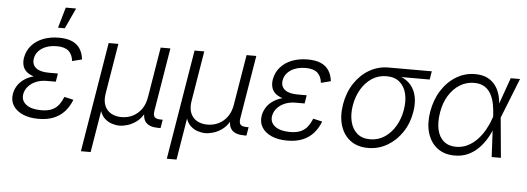

<svg xmlns="http://www.w3.org/2000/svg" viewBox="-57 -932 3585 1307"><g transform="rotate(5 1735.5 -278.5)"><path d="M223.6 9.8Q160.6 9.8 116 -10Q71.3 -29.8 49.8 -64.5Q28.3 -99.1 36.1 -145Q40.5 -171.4 55.2 -196.8Q69.8 -222.2 96.7 -242.4Q123.5 -262.7 164.3 -274.9Q205.1 -287.1 261.7 -287.1H325.2L319.8 -252.4H258.3Q218.3 -252.4 185.8 -239Q153.3 -225.6 132.6 -202.1Q111.8 -178.7 106.4 -148.9Q99.1 -104.5 134.5 -77.4Q169.9 -50.3 236.3 -50.3Q280.3 -50.3 308.8 -62.5Q337.4 -74.7 355.5 -97.9Q373.5 -121.1 387.2 -154.3L449.7 -140.1Q432.1 -94.2 402.3 -60.5Q372.6 -26.9 328.4 -8.5Q284.2 9.8 223.6 9.8ZM258.3 -264.6Q202.6 -264.6 167.7 -275.1Q132.8 -285.6 114.3 -304.2Q95.7 -322.8 90.6 -346.7Q85.4 -370.6 89.8 -397Q98.6 -445.8 129.6 -480.7Q160.6 -515.6 208.3 -534.2Q255.9 -552.7 315.4 -552.7Q370.6 -552.7 406.2 -536.6Q441.9 -520.5 460.7 -490.7Q479.5 -460.9 484.4 -418.9L418 -401.9Q413.1 -446.8 386.7 -470.2Q360.4 -493.7 305.7 -493.7Q245.1 -493.7 204.6 -466.8Q164.1 -439.9 156.7 -395Q150.9 -355 179 -332Q207 -309.1 267.1 -309.1H329.1L321.8 -264.6ZM302.7 -620.1 343.3 -760.7H414.1L349.1 -620.1Z M531.2 204.1 655.3 -545.9H721.7L665 -203.1Q656.7 -152.8 670.7 -119.1Q684.6 -85.4 714.8 -68.4Q745.1 -51.3 785.6 -51.3Q827.6 -51.3 862.8 -68.8Q897.9 -86.4 922.1 -120.1Q946.3 -153.8 954.1 -203.1L1010.7 -545.9H1077.1L1005.9 -114.7Q1000.5 -83.5 1011.5 -70.8Q1022.5 -58.1 1054.2 -58.1H1067.4L1057.6 0H1042Q982.4 0 957 -28.6Q931.6 -57.1 940.9 -113.8L951.2 -174.3H970.2Q961.4 -121.1 939.7 -85.7Q918 -50.3 889.4 -30Q860.8 -9.8 831.1 -1Q801.3 7.8 776.4 7.8Q752 7.8 724.6 -1Q697.3 -9.8 675.3 -30.3Q653.3 -50.8 642.8 -85.9Q632.3 -121.1 641.1 -174.3H660.2L597.7 204.1Z M1118.2 204.1 1242.2 -545.9H1308.6L1252 -203.1Q1243.7 -152.8 1257.6 -119.1Q1271.5 -85.4 1301.8 -68.4Q1332 -51.3 1372.6 -51.3Q1414.6 -51.3 1449.7 -68.8Q1484.9 -86.4 1509 -120.1Q1533.2 -153.8 1541 -203.1L1597.7 -545.9H1664.1L1592.8 -114.7Q1587.4 -83.5 1598.4 -70.8Q1609.4 -58.1 1641.1 -58.1H1654.3L1644.5 0H1628.9Q1569.3 0 1543.9 -28.6Q1518.6 -57.1 1527.8 -113.8L1538.1 -174.3H1557.1Q1548.3 -121.1 1526.6 -85.7Q1504.9 -50.3 1476.3 -30Q1447.8 -9.8 1418 -1Q1388.2 7.8 1363.3 7.8Q1338.9 7.8 1311.5 -1Q1284.2 -9.8 1262.2 -30.3Q1240.2 -50.8 1229.7 -85.9Q1219.2 -121.1 1228 -174.3H1247.1L1184.6 204.1Z M1923.8 9.8Q1860.8 9.8 1816.2 -10Q1771.5 -29.8 1750 -64.5Q1728.5 -99.1 1736.3 -145Q1740.7 -171.4 1755.4 -196.8Q1770 -222.2 1796.9 -242.4Q1823.7 -262.7 1864.5 -274.9Q1905.3 -287.1 1961.9 -287.1H2025.4L2020 -252.4H1958.5Q1918.5 -252.4 1886 -239Q1853.5 -225.6 1832.8 -202.1Q1812 -178.7 1806.6 -148.9Q1799.3 -104.5 1834.7 -77.4Q1870.1 -50.3 1936.5 -50.3Q1980.5 -50.3 2009 -62.5Q2037.6 -74.7 2055.7 -97.9Q2073.7 -121.1 2087.4 -154.3L2149.9 -140.1Q2132.3 -94.2 2102.5 -60.5Q2072.8 -26.9 2028.6 -8.5Q1984.4 9.8 1923.8 9.8ZM1958.5 -264.6Q1902.8 -264.6 1867.9 -275.1Q1833 -285.6 1814.5 -304.2Q1795.9 -322.8 1790.8 -346.7Q1785.6 -370.6 1790 -397Q1798.8 -445.8 1829.8 -480.7Q1860.8 -515.6 1908.4 -534.2Q1956.1 -552.7 2015.6 -552.7Q2070.8 -552.7 2106.4 -536.6Q2142.1 -520.5 2160.9 -490.7Q2179.7 -460.9 2184.6 -418.9L2118.2 -401.9Q2113.3 -446.8 2086.9 -470.2Q2060.5 -493.7 2005.9 -493.7Q1945.3 -493.7 1904.8 -466.8Q1864.3 -439.9 1856.9 -395Q1851.1 -355 1879.2 -332Q1907.2 -309.1 1967.3 -309.1H2029.3L2022 -264.6Z M2475.6 11.7Q2404.3 11.7 2356 -23.9Q2307.6 -59.6 2287.6 -122.8Q2267.6 -186 2280.8 -269Q2294.9 -351.6 2335.9 -413.8Q2377 -476.1 2437 -511Q2497.1 -545.9 2567.9 -545.9H2863.3L2854 -488.8H2620.6L2559.6 -485.8Q2503.9 -485.8 2460 -456.8Q2416 -427.7 2387.2 -378.7Q2358.4 -329.6 2348.1 -269Q2337.9 -209 2349.6 -158.7Q2361.3 -108.4 2395 -78.4Q2428.7 -48.3 2484.4 -48.3Q2540.5 -48.3 2584.7 -78.1Q2628.9 -107.9 2658 -158.2Q2687 -208.5 2696.8 -269Q2707 -330.1 2695.1 -379.2Q2683.1 -428.2 2649.2 -457Q2615.2 -485.8 2559.6 -485.8L2562 -506.8Q2614.7 -506.8 2656.2 -490.7Q2697.8 -474.6 2724.9 -443.1Q2752 -411.6 2762 -365.7Q2772 -319.8 2762.2 -260.3Q2749.5 -181.6 2708.5 -120.1Q2667.5 -58.6 2607.2 -23.4Q2546.9 11.7 2475.6 11.7Z M3067.9 11.7Q2997.1 11.7 2949.5 -24.4Q2901.9 -60.5 2882.3 -124.5Q2862.8 -188.5 2876.5 -271Q2890.6 -354.5 2930.9 -417.7Q2971.2 -481 3030.3 -516.8Q3089.4 -552.7 3159.2 -552.7Q3211.4 -552.7 3246.3 -534.2Q3281.2 -515.6 3302.2 -484.6Q3323.2 -453.6 3332 -415.8Q3340.8 -377.9 3340.3 -339.4H3363.8L3357.9 -274.4L3383.3 0H3320.3L3305.7 -283.7Q3304.2 -320.3 3297.4 -357.2Q3290.5 -394 3274.7 -424.8Q3258.8 -455.6 3230.5 -474.1Q3202.1 -492.7 3157.2 -492.7Q3105 -492.7 3060.3 -465.1Q3015.6 -437.5 2984.9 -387.5Q2954.1 -337.4 2943.4 -270Q2932.6 -203.1 2944.1 -153.3Q2955.6 -103.5 2988.3 -75.9Q3021 -48.3 3072.8 -48.3Q3114.7 -48.3 3150.6 -66.2Q3186.5 -84 3215.6 -114.3Q3244.6 -144.5 3266.1 -182.4Q3287.6 -220.2 3301.3 -260.3L3402.8 -545.9H3466.3L3357.4 -271.5L3342.3 -208.5H3322.3Q3307.1 -166 3283.9 -126.5Q3260.7 -86.9 3229.2 -55.7Q3197.8 -24.4 3157.7 -6.3Q3117.7 11.7 3067.9 11.7Z"/></g></svg>

Font: Inter Light
Style: Italic
Weight: 300
Italic angle: -9.3988°
Designer: Rasmus Andersson
Foundry: rsms
Version: Version 4.001;git-66647c0bb